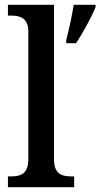

<svg xmlns="http://www.w3.org/2000/svg" viewBox="-20 -780 418 800"><path d="M13 0H289V-45H278C237 -45 205 -55 205 -117V-760H13V-715H25C61 -715 98 -707 98 -649V-117C98 -55 66 -45 25 -45H13ZM256 -613V-600H297C325 -642 361 -708 378 -750V-760H287C280 -713 267 -656 256 -613Z"/></svg>

Font: Noto Serif Bengali SemiCondensed
Style: Regular
Weight: 400
Width: 4
Designer: Juan Bruce, Universal Thirst, Indian Type Foundry and the Monotype Design Team.
Foundry: Monotype Imaging Inc.
Version: Version 2.003